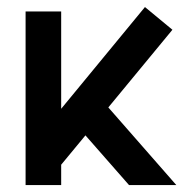

<svg xmlns="http://www.w3.org/2000/svg" viewBox="-20 -533 565 553"><path d="M156.2 0H53.7V-500H156.2V-219.7L397.5 -512.7L476.6 -447.3L292 -223.6L487.8 0H351.6L226.1 -143.1L156.2 -58.6Z"/></svg>

Font: Anka/Coder Condensed
Style: Bold
Weight: 700
Width: 4
Monospace: yes
Version: Version 001.100